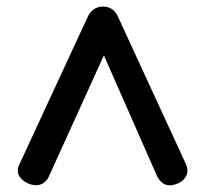

<svg xmlns="http://www.w3.org/2000/svg" viewBox="-20 -566 627 586"><path d="M295 -546Q310 -546 322 -538Q334 -530 341 -513L547 -66Q556 -46 549 -30.5Q542 -15 525 -7Q503 3 487 -2Q471 -7 460 -27L272 -454H323L129 -27Q120 -8 102.5 -2.5Q85 3 64 -7Q45 -16 37.5 -31Q30 -46 40 -66L247 -513Q262 -546 295 -546Z"/></svg>

Font: Comfortaa
Style: Bold
Weight: 700
Designer: Johan Aakerlund
Foundry: Johan Aakerlund
Version: Version 3.104; ttfautohint (v1.8.1.43-b0c9)